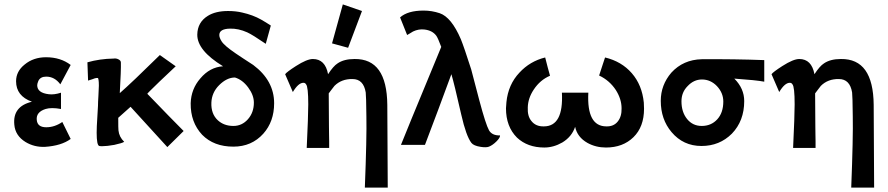

<svg xmlns="http://www.w3.org/2000/svg" viewBox="-20 -658 4034 872"><path d="M263 -104 301 -27Q259 4 184 9Q136 11 96 -13Q49 -42 45 -92Q37 -175 125 -196Q53 -222 53 -289Q53 -334 92 -365Q132 -398 189 -398Q255 -398 301 -363L254 -275Q228 -310 190 -310Q163 -310 154 -290Q149 -278 149 -271Q149 -236 202 -230Q226 -227 257 -237V-163Q213 -171 187 -163Q143 -149 147 -113Q150 -80 190 -80Q228 -80 263 -104Z M814 -63 740 10 573 -173 517 -123Q517 -73 518 -66Q521 -36 544 -14Q536 -8 499 0Q466 6 444 6Q434 6 431 5Q419 2 419 -55Q419 -81 422 -125Q425 -175 425 -177Q425 -193 427 -223.5Q429 -254 429 -269Q429 -287 427.5 -295Q426 -303 425 -303.5Q424 -304 420 -304Q413 -304 399 -298Q382 -292 380 -292L377 -375Q433 -391 496 -392Q507 -394 518 -388.5Q529 -383 529 -374Q530 -341 524 -235Q579 -283 706 -408L778 -357Q735 -317 705 -288Q675 -259 661.5 -245.5Q648 -232 649 -232Q662 -219 684.5 -195.5Q707 -172 744.5 -133.5Q782 -95 814 -63Z M1225 -189Q1225 -106 1176 -51Q1123 8 1040 8Q951 8 898 -46Q845 -103 846 -189Q848 -254 890 -302Q933 -353 993 -357Q875 -429 876 -501Q877 -557 924 -586Q959 -608 1016 -608Q1051 -608 1080 -601Q1129 -590 1166 -569Q1174 -565 1188 -556Q1202 -547 1210 -542L1187 -459Q1127 -500 1103 -511Q1063 -529 1025 -528Q976 -527 976 -499Q976 -487 986 -471Q998 -451 1051 -415Q1057 -411 1085.5 -392Q1114 -373 1130 -363Q1225 -292 1225 -189ZM1133 -192Q1133 -226 1107 -261Q1081 -296 1047 -306Q1010 -306 975 -271Q942 -238 940 -192Q938 -141 969 -112Q997 -86 1040 -86Q1079 -86 1106 -116.5Q1133 -147 1133 -192Z M1537 -638 1624 -608 1561 -441 1488 -461ZM1739 -182 1741 194H1637Q1646 -34 1644 -129Q1643 -224 1641 -238Q1631 -299 1581 -299Q1531 -300 1499 -268Q1494 -262 1485.5 -250.5Q1477 -239 1473 -234Q1473 -152 1474 -85Q1474 -65 1474.5 -45.5Q1475 -26 1475 -16.5Q1475 -7 1475 4Q1475 15 1475 14H1373Q1380 -133 1380 -184Q1380 -264 1370 -275Q1366 -282 1358 -282Q1335 -282 1310 -240L1275 -321Q1282 -331 1324 -358Q1374 -390 1401 -390Q1457 -390 1470 -321Q1494 -358 1513 -370Q1542 -390 1590 -390Q1664 -391 1701 -339Q1738 -287 1739 -182Z M2251 -43Q2252 -33 2235 -16Q2218 1 2201 8Q2189 13 2163 9Q2131 4 2121 -9Q2097 -40 2075 -137Q2042 -282 2030 -321Q1971 -160 1910 0H1801Q1804 -10 1984 -445Q1969 -485 1962 -495Q1944 -520 1907 -524Q1881 -527 1856 -515Q1851 -512 1842 -506.5Q1833 -501 1829 -499L1797 -579Q1832 -610 1904 -610Q1941 -610 1977 -598Q2030 -580 2073 -480Q2088 -443 2120 -343Q2120 -342 2157 -202Q2186 -93 2201 -66Q2215 -42 2251 -43Z M2904 -192Q2905 -182 2905 -164Q2905 -82 2857 -35Q2809 12 2732 12Q2686 12 2648 -9Q2602 -35 2592 -82Q2577 -37 2534 -11Q2494 12 2452 12Q2376 12 2328 -33Q2278 -83 2278 -166Q2278 -174 2280 -194Q2288 -274 2339 -328Q2387 -380 2456 -397Q2468 -349 2478 -314Q2433 -295 2404 -251Q2378 -212 2377 -170Q2375 -131 2393 -109Q2413 -83 2450 -84Q2540 -84 2532 -237H2652Q2644 -84 2734 -84Q2767 -83 2785.5 -106Q2804 -129 2803 -166Q2803 -208 2777 -249Q2748 -293 2701 -315Q2710 -342 2719 -370L2728 -397Q2803 -379 2849.5 -325.5Q2896 -272 2904 -192Z M3451 -385V-287Q3415 -294 3315 -301Q3360 -256 3360 -199Q3360 -109 3304 -51Q3248 5 3166 5Q3083 5 3030 -58Q2981 -116 2981 -200Q2981 -272 3029 -328Q3083 -387 3167 -389Q3318 -390 3451 -385ZM3265 -197Q3265 -236 3236 -267Q3207 -297 3168 -297Q3131 -297 3103 -267Q3075 -239 3075 -198Q3075 -149 3100.5 -117.5Q3126 -86 3167 -86Q3210 -86 3237.5 -116Q3265 -146 3265 -197Z M3948 -182 3950 194H3846Q3855 -34 3853 -129Q3852 -224 3850 -238Q3840 -299 3790 -299Q3740 -300 3708 -268Q3703 -262 3694.5 -250.5Q3686 -239 3682 -234Q3682 -152 3683 -85Q3683 -65 3683.5 -45.5Q3684 -26 3684 -16.5Q3684 -7 3684 4Q3684 15 3684 14H3582Q3589 -133 3589 -184Q3589 -264 3579 -275Q3575 -282 3567 -282Q3544 -282 3519 -240L3484 -321Q3491 -331 3533 -358Q3583 -390 3610 -390Q3666 -390 3679 -321Q3703 -358 3722 -370Q3751 -390 3799 -390Q3873 -391 3910 -339Q3947 -287 3948 -182Z"/></svg>

Font: GFS Neohellenic Rg
Style: Bold
Weight: 700
Designer: Designed by Takis Katsoulidis and George D. Matthiopoulos.
Foundry: Designed by Takis Katsoulidis and George D. Matthiopoulos.
Version: Version 1.0